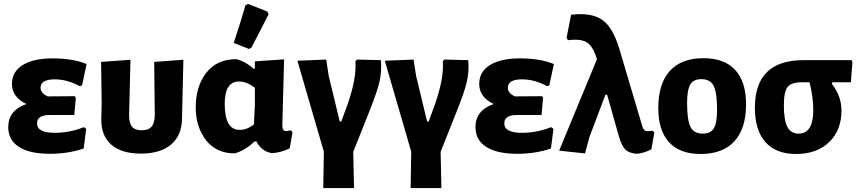

<svg xmlns="http://www.w3.org/2000/svg" viewBox="-20 -775 4381 980"><path d="M235 10Q132 10 77 -25Q22 -60 22 -126Q22 -212 115 -244Q41 -279 41 -347Q41 -409 96 -443Q151 -477 248 -477Q353 -477 422 -448L399 -340L388 -335Q323 -370 260 -370Q187 -370 187 -327Q187 -300 223 -283L362 -284L367 -275L359 -188H233Q169 -188 169 -145Q169 -97 260 -97Q335 -97 408 -126L420 -117L407 -17Q328 10 235 10Z M497 -170 499 -247 496 -459 646 -470 639 -190Q638 -148 653.5 -129Q669 -110 703 -110Q738 -110 754 -129Q770 -148 770 -190L767 -459L916 -470L909 -170Q908 -84 853.5 -37.5Q799 9 699 9Q599 9 547 -37.5Q495 -84 497 -170Z M1233 -748 1246 -755 1345 -716 1351 -702Q1334 -668 1264 -533L1251 -525L1173 -556Q1211 -671 1233 -748ZM1179 8Q1084 8 1031.5 -59.5Q979 -127 979 -227Q979 -334 1033 -403.5Q1087 -473 1186 -473Q1234 -461 1274 -424L1281 -425V-462L1430 -472L1421 -132Q1421 -106 1441 -106Q1448 -106 1463 -110L1473 -101L1459 -18Q1418 3 1369 7Q1314 -2 1289 -53H1279Q1234 -9 1179 8ZM1127 -245Q1127 -112 1203 -112Q1241 -112 1276 -140L1281 -240V-327Q1239 -359 1200 -359Q1127 -359 1127 -245Z M1630 185 1633 -1 1498 -465 1645 -471 1658 -387 1714 -155H1722L1754 -242Q1801 -377 1794 -462L1802 -471L1924 -468Q1929 -413 1917.5 -360.5Q1906 -308 1863 -201L1783 0L1787 185Z M2076 185 2079 -1 1944 -465 2091 -471 2104 -387 2160 -155H2168L2200 -242Q2247 -377 2240 -462L2248 -471L2370 -468Q2375 -413 2363.5 -360.5Q2352 -308 2309 -201L2229 0L2233 185Z M2620 10Q2517 10 2462 -25Q2407 -60 2407 -126Q2407 -212 2500 -244Q2426 -279 2426 -347Q2426 -409 2481 -443Q2536 -477 2633 -477Q2738 -477 2807 -448L2784 -340L2773 -335Q2708 -370 2645 -370Q2572 -370 2572 -327Q2572 -300 2608 -283L2747 -284L2752 -275L2744 -188H2618Q2554 -188 2554 -145Q2554 -97 2645 -97Q2720 -97 2793 -126L2805 -117L2792 -17Q2713 10 2620 10Z M2966 8 2834 -6 3027 -473Q3007 -538 2976.5 -558Q2946 -578 2879 -570L2872 -582L2895 -700Q2999 -712 3054 -673.5Q3109 -635 3142 -523L3258 -132Q3263 -113 3273.5 -108Q3284 -103 3309 -108L3320 -100L3305 -13Q3270 6 3231 10Q3191 7 3172 -11.5Q3153 -30 3138 -82L3079 -291H3070L2989 -77Z M3571 -478Q3677 -478 3732.5 -418Q3788 -358 3788 -243Q3788 -119 3728.5 -54Q3669 11 3556 11Q3450 11 3395 -49Q3340 -109 3340 -223Q3340 -348 3399 -413Q3458 -478 3571 -478ZM3560 -371Q3520 -371 3503.5 -344Q3487 -317 3487 -250Q3487 -161 3504.5 -127Q3522 -93 3567 -93Q3607 -93 3623.5 -120Q3640 -147 3640 -215Q3640 -303 3622.5 -337Q3605 -371 3560 -371Z M4043 11Q3941 11 3887 -49.5Q3833 -110 3833 -225Q3833 -468 4081 -468H4326L4331 -459L4323 -355H4229L4226 -347Q4275 -284 4275 -211Q4275 -110 4212 -49.5Q4149 11 4043 11ZM4056 -93Q4131 -93 4131 -213Q4131 -281 4112 -355H4073Q4019 -355 4000 -331Q3981 -307 3981 -238Q3981 -161 3999 -127Q4017 -93 4056 -93Z"/></svg>

Font: Alegreya Sans SC ExtraBold
Style: Regular
Weight: 800
Designer: Juan Pablo del Peral
Foundry: Huerta Tipografica
Version: Version 2.007